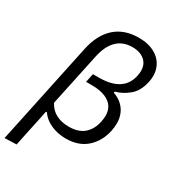

<svg xmlns="http://www.w3.org/2000/svg" viewBox="-230 -862 1049 1172"><g transform="rotate(30 295.0 -276.0)"><path d="M-7.5 195Q4 140 15.5 87.5Q26.5 34.5 39.5 -26.5L144 -521Q167.5 -630.5 231.5 -688Q295.5 -745.5 398 -745.5Q465.5 -745.5 511.8 -719.5Q558 -693.5 577.5 -647.5Q589.5 -619.5 589.5 -586.5Q589.5 -565 584.5 -542Q569.5 -472.5 526.5 -436.2Q483.5 -400 434 -387L432 -378Q450 -373 472.2 -359Q494.5 -345 513 -320.5Q531.5 -296 539 -259Q542 -243.5 542 -225.5Q542 -200.5 536 -170.5Q518.5 -89 462.8 -39Q407 11 316 11Q260 11 211.8 -10.5Q163.5 -32 138.5 -70.5H131L121.5 -23Q109 35 98.2 86Q87.5 137 76 192ZM297 -61Q364 -61 402.8 -94.2Q441.5 -127.5 454 -188Q459 -211 459 -230.5Q459 -280.5 428 -310Q384.5 -351 293.5 -351H252L265 -412.5H306Q479 -412.5 505.5 -541Q509.5 -560.5 509.5 -577Q509.5 -617.5 486 -642Q452.5 -676.5 393 -676.5Q259.5 -676.5 225 -512.5L146.5 -142.5Q168.5 -100.5 206.8 -80.8Q245 -61 297 -61Z"/></g></svg>

Font: Heraclito
Style: Italic
Weight: 400
Italic angle: -12°
Designer: Kostas Bartsokas (font) & Cristiano Sobral (main changes)
Foundry: Kostas Bartsokas (font) & Cristiano Sobral (main changes)
Version: Version 1.00;July 8, 2020;FontCreator 13.0.0.2655 64-bit